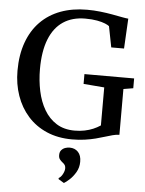

<svg xmlns="http://www.w3.org/2000/svg" viewBox="-65 -803 849 1122"><g transform="rotate(5 360.0 -242.0)"><path d="M378.5 11Q294.5 11 228.8 -17.5Q163 -46 117.8 -97Q72.5 -148 49 -215.8Q25.5 -283.5 25.5 -361.5Q25.5 -454.5 51.8 -527.2Q78 -600 127 -650Q176 -700 245.2 -725.8Q314.5 -751.5 400 -751.5Q440 -751.5 477.8 -747.2Q515.5 -743 548.2 -737Q581 -731 605.8 -726.2Q630.5 -721.5 644 -720.5L634.5 -544.5H559.5L535.5 -667Q529 -673 511 -680.5Q493 -688 463.8 -693.5Q434.5 -699 394 -699Q318 -699 264.8 -663.5Q211.5 -628 183.5 -557.5Q155.5 -487 155.5 -382.5Q155.5 -315 168.5 -253.8Q181.5 -192.5 209.5 -144.8Q237.5 -97 281.8 -69.2Q326 -41.5 388.5 -41.5Q419.5 -41.5 446.5 -47Q473.5 -52.5 496.5 -62.2Q519.5 -72 539 -85V-308L417 -318V-375.5H708.5V-318L651.5 -308.5V-40Q632.5 -39.5 611.8 -34Q591 -28.5 567.2 -21Q543.5 -13.5 515.2 -6.2Q487 1 453 6Q419 11 378.5 11ZM437 137.5Q437 171 420.8 198.8Q404.5 226.5 384.5 244.5Q364.5 262.5 353.5 268.5H352L320.5 249.5L319.5 243Q333.5 235.5 343.2 216.8Q353 198 353 184Q353 169.5 346.5 161.5Q340 153.5 332 148Q324.5 142 317.8 133.2Q311 124.5 311 108.5Q311 89.5 321 78.8Q331 68 344.2 64Q357.5 60 366.5 60H369Q399.5 60 418.5 80.2Q437.5 100.5 437 137.5Z"/></g></svg>

Font: Merriweather 28pt Medium
Style: Regular
Weight: 500
Version: Version 2.100